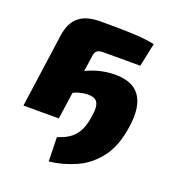

<svg xmlns="http://www.w3.org/2000/svg" viewBox="-131 -606 832 918"><g transform="rotate(20 285.5 -147.0)"><path d="M223 -504Q270 -504 319.5 -503.5Q369 -503 415.5 -500Q462 -497 500 -489L475 -370H287Q265 -370 255 -362Q245 -354 243 -333L195 0H15L68 -378Q78 -443 115.5 -473.5Q153 -504 223 -504ZM220 210 217 87Q259 74 283.5 54.5Q308 35 321.5 5.5Q335 -24 340 -65Q346 -99 342 -118.5Q338 -138 325.5 -146.5Q313 -155 288 -155Q269 -155 243.5 -148.5Q218 -142 187 -121L199 -235Q238 -262 285 -275.5Q332 -289 378 -289Q421 -289 452.5 -276.5Q484 -264 503 -238Q522 -212 528 -172.5Q534 -133 526 -80Q512 22 466.5 82.5Q421 143 356 172.5Q291 202 220 210Z"/></g></svg>

Font: Exo 2 ExtraBold
Style: Italic
Weight: 800
Italic angle: -8°
Designer: Natanael Gama
Foundry: Natanael Gama
Version: Version 2.010